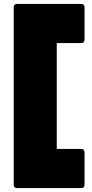

<svg xmlns="http://www.w3.org/2000/svg" viewBox="-20 -811 472 981"><path d="M68 150Q50 150 50 132V-773Q50 -791 68 -791H394Q412 -791 412 -773V-609Q412 -591 394 -591H270V-50H394Q412 -50 412 -32V132Q412 150 394 150Z"/></svg>

Font: LINE Seed Sans Heavy
Style: Regular
Weight: 900
Designer: LINE VX Design & Dalton Maag Ltd & Sandoll Inc
Foundry: Dalton Maag Ltd
Version: Version 1.003